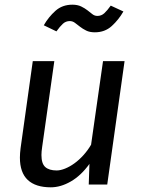

<svg xmlns="http://www.w3.org/2000/svg" viewBox="-20 -788 610 820"><path d="M359 0 362 -88Q326 -38 282.5 -13Q239 12 197 12Q132 12 98.5 -19.5Q65 -51 65 -115Q65 -133 68 -156L120 -527H212L160 -160Q157 -140 157 -126Q157 -89 173.5 -74.5Q190 -60 222 -60Q238 -60 258 -68Q278 -76 298 -90.5Q318 -105 336.5 -125.5Q355 -146 369 -170L420 -527H512L438 0ZM385 -650Q363 -650 348 -657.5Q333 -665 321.5 -674Q310 -683 300 -690.5Q290 -698 278 -698Q261 -698 248.5 -686.5Q236 -675 221 -654L167 -680Q187 -715 216.5 -741.5Q246 -768 289 -768Q311 -768 326.5 -760.5Q342 -753 353.5 -744Q365 -735 374.5 -727.5Q384 -720 396 -720Q413 -720 425.5 -731.5Q438 -743 453 -764L507 -739Q487 -704 457.5 -677Q428 -650 385 -650Z"/></svg>

Font: Yekcdsyqcyvpieeyorgstswgcgt
Style: Regular
Weight: 400
Italic angle: -8°
Designer: Carrois Corporate & Edenspiekermann
Foundry: Carrois Corporate GbR & Edenspiekermann AG
Version: Version 2.001